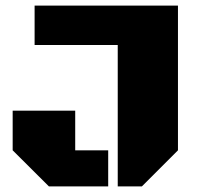

<svg xmlns="http://www.w3.org/2000/svg" viewBox="-20 -668 708 688"><path d="M401.9 0V-506.8H104V-647.9H617.7V-129.4L488.3 0ZM155.3 0 25.4 -129.4V-271.5H249.5V-129.4H367.7V0Z"/></svg>

Font: Black Ops One
Style: Regular
Weight: 400
Designer: James Grieshaber, Eben Sorkin
Foundry: Sorkin Type Co.
Version: Version 1.004; ttfautohint (v1.8.4.7-5d5b)